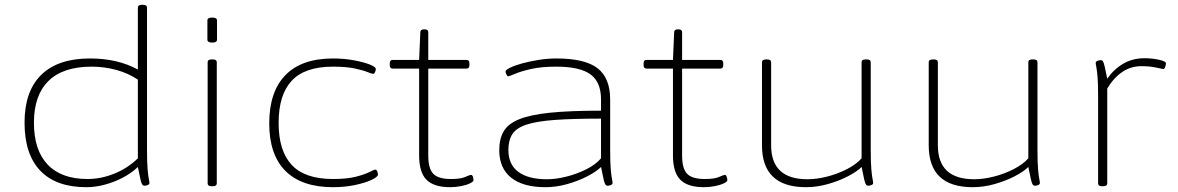

<svg xmlns="http://www.w3.org/2000/svg" viewBox="-20 -772 4896 798"><path d="M339 6Q213 6 147.5 -62.5Q82 -131 82 -262Q82 -393 151.5 -461Q221 -529 354 -529Q469 -529 553 -483V-740Q553 -752 569 -752H575Q591 -752 591 -740V-150Q591 -96 593.5 -68Q596 -40 598.5 -28.5Q601 -17 601 -11Q601 -6 594 -3Q587 0 580 0Q575 0 571.5 -4.5Q568 -9 564 -25.5Q560 -42 553 -78Q527 -53 491 -34Q455 -15 415.5 -4.5Q376 6 339 6ZM344 -28Q400 -28 455.5 -50.5Q511 -73 553 -114V-441Q513 -468 463 -481.5Q413 -495 361 -495Q242 -495 181.5 -435.5Q121 -376 121 -262Q121 -148 178 -88Q235 -28 344 -28Z M859 2Q843 2 843 -10V-513Q843 -525 859 -525H865Q881 -525 881 -513V-10Q881 2 865 2ZM862 -595Q842 -595 842 -607V-687Q842 -699 862 -699Q882 -699 882 -687V-607Q882 -595 862 -595Z M1364 6Q1234 6 1166.5 -61.5Q1099 -129 1099 -259Q1099 -391 1166.5 -460Q1234 -529 1364 -529Q1410 -529 1450.5 -521.5Q1491 -514 1516.5 -504Q1542 -494 1542 -485Q1542 -481 1539 -473Q1536 -465 1531 -465Q1526 -465 1507.5 -472.5Q1489 -480 1454 -487.5Q1419 -495 1364 -495Q1247 -495 1192.5 -436.5Q1138 -378 1138 -261Q1138 -145 1192.5 -86.5Q1247 -28 1364 -28Q1422 -28 1459 -37.5Q1496 -47 1515.5 -57Q1535 -67 1540 -67Q1545 -67 1548 -59.5Q1551 -52 1551 -47Q1551 -37 1524.5 -24.5Q1498 -12 1455.5 -3Q1413 6 1364 6Z M1851 6Q1783 6 1752.5 -25Q1722 -56 1722 -126V-487H1612Q1600 -487 1600 -501V-509Q1600 -523 1612 -523H1722L1727 -638Q1727 -650 1742 -650H1745Q1760 -650 1760 -638V-523H1919Q1931 -523 1931 -509V-501Q1931 -487 1919 -487H1760V-126Q1760 -71 1781 -49.5Q1802 -28 1854 -28Q1895 -28 1913.5 -36.5Q1932 -45 1938 -45Q1943 -45 1945.5 -37Q1948 -29 1948 -23Q1948 -17 1933.5 -10Q1919 -3 1896.5 1.5Q1874 6 1851 6Z M2247 6Q2154 6 2104.5 -33.5Q2055 -73 2055 -148Q2055 -194 2073 -225.5Q2091 -257 2137 -276Q2183 -295 2265.5 -303.5Q2348 -312 2478 -312V-359Q2478 -431 2434 -463Q2390 -495 2292 -495Q2229 -495 2186 -485Q2143 -475 2120 -465Q2097 -455 2092 -455Q2088 -455 2084.5 -463Q2081 -471 2081 -475Q2081 -481 2100 -490.5Q2119 -500 2150 -508.5Q2181 -517 2218.5 -523Q2256 -529 2293 -529Q2411 -529 2463.5 -488.5Q2516 -448 2516 -358V-150Q2516 -96 2518.5 -68Q2521 -40 2523.5 -28.5Q2526 -17 2526 -11Q2526 -6 2519 -3Q2512 0 2505 0Q2500 0 2496.5 -4.5Q2493 -9 2489 -25.5Q2485 -42 2478 -78Q2459 -59 2421.5 -39.5Q2384 -20 2338 -7Q2292 6 2247 6ZM2253 -27Q2291 -27 2334.5 -38Q2378 -49 2417 -68.5Q2456 -88 2478 -114V-279Q2361 -279 2285.5 -273.5Q2210 -268 2168 -254Q2126 -240 2109.5 -214.5Q2093 -189 2093 -149Q2093 -88 2134.5 -57.5Q2176 -27 2253 -27Z M2906 6Q2838 6 2807.5 -25Q2777 -56 2777 -126V-487H2667Q2655 -487 2655 -501V-509Q2655 -523 2667 -523H2777L2782 -638Q2782 -650 2797 -650H2800Q2815 -650 2815 -638V-523H2974Q2986 -523 2986 -509V-501Q2986 -487 2974 -487H2815V-126Q2815 -71 2836 -49.5Q2857 -28 2909 -28Q2950 -28 2968.5 -36.5Q2987 -45 2993 -45Q2998 -45 3000.5 -37Q3003 -29 3003 -23Q3003 -17 2988.5 -10Q2974 -3 2951.5 1.5Q2929 6 2906 6Z M3330 6Q3147 6 3147 -168V-513Q3147 -525 3164 -525H3168Q3185 -525 3185 -513V-168Q3185 -27 3336 -27Q3374 -27 3417.5 -38Q3461 -49 3500 -69Q3539 -89 3561 -114V-513Q3561 -525 3577 -525H3583Q3599 -525 3599 -513V-150Q3599 -96 3601.5 -68Q3604 -40 3606.5 -28.5Q3609 -17 3609 -11Q3609 -6 3602 -3Q3595 0 3588 0Q3583 0 3579.5 -4.5Q3576 -9 3572 -25.5Q3568 -42 3561 -78Q3542 -59 3504.5 -39.5Q3467 -20 3421 -7Q3375 6 3330 6Z M4023 6Q3840 6 3840 -168V-513Q3840 -525 3857 -525H3861Q3878 -525 3878 -513V-168Q3878 -27 4029 -27Q4067 -27 4110.5 -38Q4154 -49 4193 -69Q4232 -89 4254 -114V-513Q4254 -525 4270 -525H4276Q4292 -525 4292 -513V-150Q4292 -96 4294.5 -68Q4297 -40 4299.5 -28.5Q4302 -17 4302 -11Q4302 -6 4295 -3Q4288 0 4281 0Q4276 0 4272.5 -4.5Q4269 -9 4265 -25.5Q4261 -42 4254 -78Q4235 -59 4197.5 -39.5Q4160 -20 4114 -7Q4068 6 4023 6Z M4560 2Q4544 2 4544 -10V-373Q4544 -427 4541.5 -454.5Q4539 -482 4536.5 -494Q4534 -506 4534 -511Q4534 -516 4541 -519Q4548 -522 4555 -522Q4561 -522 4564 -517.5Q4567 -513 4571 -497Q4575 -481 4582 -445Q4609 -484 4648 -507Q4687 -530 4737 -530Q4769 -530 4797.5 -523.5Q4826 -517 4826 -509Q4826 -504 4823 -494.5Q4820 -485 4815 -485Q4812 -485 4785.5 -491Q4759 -497 4724 -497Q4680 -497 4644 -472.5Q4608 -448 4582 -404V-10Q4582 2 4566 2Z"/></svg>

Font: Asap Expanded Thin
Style: Regular
Weight: 100
Width: 7
Designer: Pablo Cosgaya
Foundry: Omnibus-Type
Version: Version 3.001; ttfautohint (v1.8.4.7-5d5b)